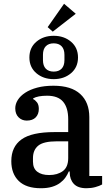

<svg xmlns="http://www.w3.org/2000/svg" viewBox="-20 -987 593 1019"><path d="M197 12Q119 12 79.5 -26.5Q40 -65 40 -132Q40 -208 94 -247Q148 -286 270 -286H342V-354Q342 -415 315 -447Q288 -479 230 -479Q181 -479 156 -465V-461Q167 -456 176.5 -443.5Q186 -431 186 -409Q186 -381 169.5 -364Q153 -347 122 -347Q96 -347 78.5 -364.5Q61 -382 61 -412Q61 -435 74.5 -456.5Q88 -478 114 -495Q140 -512 177.5 -522Q215 -532 264 -532Q358 -532 406 -488Q454 -444 454 -365V-53H522V-8Q508 0 486 6Q464 12 439 12Q393 12 371.5 -11.5Q350 -35 350 -72V-77H345Q338 -60 327 -44.5Q316 -29 298.5 -16Q281 -3 256 4.5Q231 12 197 12ZM241 -58Q285 -58 313.5 -79Q342 -100 342 -148V-237H282Q211 -237 183 -214Q155 -191 155 -148V-129Q155 -93 178 -75.5Q201 -58 241 -58ZM265 -607Q292 -607 307 -622.5Q322 -638 322 -668V-696Q322 -726 307 -741.5Q292 -757 265 -757Q238 -757 223 -741.5Q208 -726 208 -696V-668Q208 -638 223 -622.5Q238 -607 265 -607ZM265 -567Q210 -567 173 -598.5Q136 -630 136 -682Q136 -734 173 -765.5Q210 -797 265 -797Q320 -797 357 -765.5Q394 -734 394 -682Q394 -630 357 -598.5Q320 -567 265 -567ZM233 -843 320 -967 382 -914 260 -819Z"/></svg>

Font: IBM Plex Serif Medium
Style: Regular
Weight: 500
Designer: Mike Abbink, Paul van der Laan, Pieter van Rosmalen
Foundry: Bold Monday
Version: Version 2.5